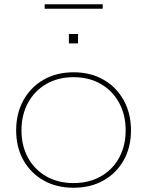

<svg xmlns="http://www.w3.org/2000/svg" viewBox="-20 -875 692 903"><path d="M326 8Q245.5 8 184.8 -26.5Q124 -61 90 -121.8Q56 -182.5 56 -262Q56 -341.5 90 -403.2Q124 -465 184.8 -500Q245.5 -535 326 -535Q406.5 -535 467.2 -500Q528 -465 562 -403.2Q596 -341.5 596 -262Q596 -182.5 562 -121.8Q528 -61 467.2 -26.5Q406.5 8 326 8ZM326 -14Q399 -14 454.2 -45.5Q509.5 -77 540.2 -133Q571 -189 571 -262Q571 -335 540.2 -391.5Q509.5 -448 454.2 -480Q399 -512 326 -512Q253 -512 197.8 -480Q142.5 -448 111.8 -391.5Q81 -335 81 -262Q81 -189 111.8 -133Q142.5 -77 197.8 -45.5Q253 -14 326 -14ZM304 -715H347V-671H304ZM463 -855V-834H190V-855Z"/></svg>

Font: Hepta Slab ExtraLight ExtraLight
Style: Regular
Weight: 250
Version: Version 1.102